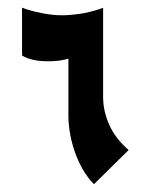

<svg xmlns="http://www.w3.org/2000/svg" viewBox="-20 -474 387 494"><path d="M221.7 0 311 -88Q276.7 -117.7 261 -153Q245.3 -188.3 245.3 -224.3V-454Q244.3 -453.7 242.7 -453Q241 -452.3 235 -450.3Q229 -448.3 222.7 -446.5Q216.3 -444.7 206.3 -442.3Q196.3 -440 186.3 -438.5Q176.3 -437 163.5 -435.8Q150.7 -434.7 138 -434.7Q115.7 -434.7 90.3 -439.7Q65 -444.7 50.7 -449.3L36.7 -454.3V-331.7Q37 -331.3 37.3 -331Q37.7 -330.7 39.3 -329.7Q41 -328.7 43 -327.7Q45 -326.7 48.3 -325.3Q51.7 -324 55.3 -322.8Q59 -321.7 64.2 -320.3Q69.3 -319 75.2 -318.2Q81 -317.3 88.3 -316.8Q95.7 -316.3 103.7 -316.3Q111 -316.3 117.8 -316.7Q124.7 -317 129.8 -317.7Q135 -318.3 139.3 -319.2Q143.7 -320 146.7 -320.7Q149.7 -321.3 151.8 -322Q154 -322.7 155 -323L156 -323.3V-187Q154.7 -135.3 172.2 -84.2Q189.7 -33 221.7 0Z"/></svg>

Font: Jomhuria
Style: Regular
Weight: 400
Designer: Arabic design by Kourosh Beigpour, Latin design by Eben Sorkin, engineering by Lasse Fister and Khaled Hosney
Version: Version 1.0000